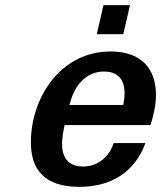

<svg xmlns="http://www.w3.org/2000/svg" viewBox="-20 -713 626 746"><path d="M459 -580 485 -693H382L356 -580ZM100 -160C100 -52 155 13 288 13C415 13 505 -47 545 -157H422C404 -105 362 -66 303 -66C243 -66 221 -104 221 -154C221 -177 226 -203 231 -227H565C576 -265 586 -303 586 -344C586 -443 532 -513 410 -513C215 -513 100 -333 100 -160ZM250 -305C268 -382 315 -435 384 -435C444 -435 464 -397 464 -351C464 -336 462 -321 459 -305Z"/></svg>

Font: Perun SemiBold Italic
Style: Regular
Weight: 400
Italic angle: -12°
Foundry: Copyright (c) Stefan Peev, Context Ltd, 2016
Version: Version 1.026